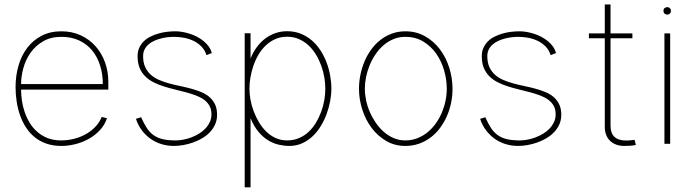

<svg xmlns="http://www.w3.org/2000/svg" viewBox="-20 -636 3060 849"><path d="M429.7 -118.7Q418.5 -91.8 398.7 -72.3Q378.9 -52.7 354.5 -40Q330.1 -27.3 303.2 -21.2Q276.4 -15.1 250.5 -15.1Q216.8 -15.1 190.7 -25.4Q164.6 -35.6 144.8 -53Q125 -70.3 111.3 -93Q97.7 -115.7 89.1 -140.6Q80.6 -165.5 76.9 -191.2Q73.2 -216.8 73.2 -239.7H459V-274.4Q459 -319.8 444.3 -360.4Q429.7 -400.9 402.6 -431.4Q375.5 -461.9 337.2 -479.7Q298.8 -497.6 251.5 -497.6Q201.7 -497.6 163.8 -477.8Q126 -458 100.3 -424.3Q74.7 -390.6 61.8 -345.7Q48.8 -300.8 48.8 -251Q48.8 -218.8 53.7 -187Q58.6 -155.3 68.6 -126.5Q78.6 -97.7 94.7 -72.8Q110.8 -47.9 133.3 -29.5Q155.8 -11.2 185.1 -1Q214.4 9.3 251.5 9.3Q281.7 9.3 313 1.5Q344.2 -6.3 372.1 -21.7Q399.9 -37.1 421.4 -60.1Q442.9 -83 453.1 -113.3ZM73.2 -264.2Q73.2 -297.9 83.3 -334.7Q93.3 -371.6 114.7 -402.3Q136.2 -433.1 170.2 -453.1Q204.1 -473.1 251.5 -473.1Q295.9 -473.1 330.1 -457Q364.3 -440.9 387.5 -412.8Q410.6 -384.8 422.6 -346.4Q434.6 -308.1 434.6 -264.2Z M916.5 -401.4Q912.6 -417 903.3 -429.9Q894 -442.9 881.1 -453.6Q868.2 -464.4 852.5 -472.7Q836.9 -481 820.6 -486.3Q804.2 -491.7 787.6 -494.6Q771 -497.6 755.9 -497.6Q738.3 -497.6 718.8 -495.4Q699.2 -493.2 680.7 -487.8Q662.1 -482.4 645.3 -474.1Q628.4 -465.8 616 -453.6Q603.5 -441.4 595.9 -425Q588.4 -408.7 588.4 -387.7Q588.4 -357.4 597.4 -335.7Q606.4 -314 622.3 -298.3Q638.2 -282.7 658.9 -272.2Q679.7 -261.7 703.4 -254.2Q727.1 -246.6 751.7 -240.7Q776.4 -234.9 800 -228.5Q823.7 -222.2 844.5 -214.6Q865.2 -207 881.1 -195.8Q897 -184.6 906 -168.7Q915 -152.8 915 -130.4Q915 -111.8 907.7 -96.2Q900.4 -80.6 888.2 -67.6Q876 -54.7 859.9 -44.9Q843.8 -35.2 826.4 -28.6Q809.1 -22 791.3 -18.6Q773.4 -15.1 757.8 -15.1Q724.6 -15.1 701.2 -20.3Q677.7 -25.4 660.2 -37.6Q642.6 -49.8 629.6 -69.3Q616.7 -88.9 604 -117.7L581.1 -110.4Q590.3 -82.5 606.7 -60.5Q623 -38.6 644.8 -22.9Q666.5 -7.3 693.1 1Q719.7 9.3 749 9.3Q769 9.3 791 5.4Q813 1.5 834.2 -6.1Q855.5 -13.7 874.8 -25.1Q894 -36.6 908.4 -51.8Q922.9 -66.9 931.4 -86.2Q939.9 -105.5 939.9 -128.4Q939.9 -155.8 930.7 -174.8Q921.4 -193.8 905.8 -207.3Q890.1 -220.7 869.1 -229.2Q848.1 -237.8 824.7 -244.1Q801.3 -250.5 776.4 -255.6Q751.5 -260.7 728 -267.1Q704.6 -273.4 683.6 -282.5Q662.6 -291.5 647 -305.4Q631.3 -319.3 622.1 -339.4Q612.8 -359.4 612.8 -387.7Q612.8 -404.8 619.4 -417.5Q626 -430.2 637 -439.7Q647.9 -449.2 662.1 -455.6Q676.3 -461.9 691.4 -465.8Q706.5 -469.7 721.7 -471.4Q736.8 -473.1 749 -473.1Q771 -473.1 793.5 -469Q815.9 -464.8 835.7 -455.3Q855.5 -445.8 870.6 -430.4Q885.7 -415 893.1 -392.1Z M1087.9 192.4V-113.3Q1103 -76.7 1123.3 -52.7Q1143.6 -28.8 1166.3 -15.1Q1189 -1.5 1212.9 3.9Q1236.8 9.3 1259.3 9.3Q1290 9.3 1315.7 -2.2Q1341.3 -13.7 1362.1 -33.2Q1382.8 -52.7 1398.4 -78.4Q1414.1 -104 1424.3 -132.1Q1434.6 -160.2 1439.9 -189Q1445.3 -217.8 1445.3 -243.7Q1445.3 -272.5 1439.9 -302.2Q1434.6 -332 1423.8 -360.4Q1413.1 -388.7 1396.7 -413.8Q1380.4 -439 1358.6 -457.5Q1336.9 -476.1 1309.6 -487.1Q1282.2 -498 1249.5 -498Q1223.1 -498 1198.5 -489.7Q1173.8 -481.4 1152.8 -465.6Q1131.8 -449.7 1115.2 -427.2Q1098.6 -404.8 1087.9 -377V-488.8H1062V192.4ZM1418.5 -243.7Q1418.5 -219.7 1414.1 -193.6Q1409.7 -167.5 1400.4 -142.1Q1391.1 -116.7 1377.2 -93.5Q1363.3 -70.3 1344.7 -53Q1326.2 -35.6 1302.2 -25.4Q1278.3 -15.1 1249.5 -15.1Q1222.2 -15.1 1199 -25.6Q1175.8 -36.1 1157.5 -54Q1139.2 -71.8 1125.2 -95.2Q1111.3 -118.7 1101.8 -144Q1092.3 -169.4 1087.6 -195.1Q1083 -220.7 1083 -243.7Q1083 -267.6 1087.4 -293.7Q1091.8 -319.8 1100.6 -345.5Q1109.4 -371.1 1123 -394.3Q1136.7 -417.5 1155.3 -435.1Q1173.8 -452.6 1197.3 -463.1Q1220.7 -473.6 1249.5 -473.6Q1278.3 -473.6 1302 -463.1Q1325.7 -452.6 1344.5 -435.1Q1363.3 -417.5 1377.2 -394.5Q1391.1 -371.6 1400.4 -345.9Q1409.7 -320.3 1414.1 -293.9Q1418.5 -267.6 1418.5 -243.7Z M1981 -243.2Q1981 -290 1966.8 -335.7Q1952.6 -381.3 1925.8 -417.2Q1898.9 -453.1 1860.1 -475.3Q1821.3 -497.6 1772.5 -497.6Q1740.2 -497.6 1712.4 -487.3Q1684.6 -477.1 1661.9 -459.2Q1639.2 -441.4 1621.6 -417.2Q1604 -393.1 1592 -364.7Q1580.1 -336.4 1573.7 -305.4Q1567.4 -274.4 1567.4 -243.2Q1567.4 -197.3 1581.8 -152.1Q1596.2 -106.9 1622.8 -71Q1649.4 -35.2 1687.3 -12.9Q1725.1 9.3 1772.5 9.3Q1805.2 9.3 1833.3 -0.7Q1861.3 -10.7 1884.5 -28.3Q1907.7 -45.9 1925.5 -69.8Q1943.4 -93.8 1955.8 -121.8Q1968.3 -149.9 1974.6 -180.9Q1981 -211.9 1981 -243.2ZM1955.6 -243.2Q1955.6 -217.3 1950 -190.2Q1944.3 -163.1 1933.6 -137.7Q1922.9 -112.3 1907 -90.1Q1891.1 -67.9 1870.8 -51.3Q1850.6 -34.7 1825.7 -24.9Q1800.8 -15.1 1772.5 -15.1Q1745.1 -15.1 1721.4 -25.1Q1697.8 -35.2 1677.7 -52.5Q1657.7 -69.8 1642.1 -92.5Q1626.5 -115.2 1615.5 -140.4Q1604.5 -165.5 1598.9 -192.1Q1593.3 -218.8 1593.3 -243.2Q1593.3 -268.6 1598.6 -295.2Q1604 -321.8 1614.5 -347.4Q1625 -373 1640.4 -395.8Q1655.8 -418.5 1675.8 -435.8Q1695.8 -453.1 1720 -463.1Q1744.1 -473.1 1772.5 -473.1Q1817.4 -473.1 1851.6 -452.4Q1885.7 -431.6 1908.9 -398.7Q1932.1 -365.7 1943.8 -324.7Q1955.6 -283.7 1955.6 -243.2Z M2438.5 -401.4Q2434.6 -417 2425.3 -429.9Q2416 -442.9 2403.1 -453.6Q2390.1 -464.4 2374.5 -472.7Q2358.9 -481 2342.5 -486.3Q2326.2 -491.7 2309.6 -494.6Q2293 -497.6 2277.8 -497.6Q2260.3 -497.6 2240.7 -495.4Q2221.2 -493.2 2202.6 -487.8Q2184.1 -482.4 2167.2 -474.1Q2150.4 -465.8 2137.9 -453.6Q2125.5 -441.4 2117.9 -425Q2110.4 -408.7 2110.4 -387.7Q2110.4 -357.4 2119.4 -335.7Q2128.4 -314 2144.3 -298.3Q2160.2 -282.7 2180.9 -272.2Q2201.7 -261.7 2225.3 -254.2Q2249 -246.6 2273.7 -240.7Q2298.3 -234.9 2322 -228.5Q2345.7 -222.2 2366.5 -214.6Q2387.2 -207 2403.1 -195.8Q2418.9 -184.6 2428 -168.7Q2437 -152.8 2437 -130.4Q2437 -111.8 2429.7 -96.2Q2422.4 -80.6 2410.2 -67.6Q2397.9 -54.7 2381.8 -44.9Q2365.7 -35.2 2348.4 -28.6Q2331.1 -22 2313.2 -18.6Q2295.4 -15.1 2279.8 -15.1Q2246.6 -15.1 2223.1 -20.3Q2199.7 -25.4 2182.1 -37.6Q2164.6 -49.8 2151.6 -69.3Q2138.7 -88.9 2126 -117.7L2103 -110.4Q2112.3 -82.5 2128.7 -60.5Q2145 -38.6 2166.7 -22.9Q2188.5 -7.3 2215.1 1Q2241.7 9.3 2271 9.3Q2291 9.3 2313 5.4Q2335 1.5 2356.2 -6.1Q2377.4 -13.7 2396.7 -25.1Q2416 -36.6 2430.4 -51.8Q2444.8 -66.9 2453.4 -86.2Q2461.9 -105.5 2461.9 -128.4Q2461.9 -155.8 2452.6 -174.8Q2443.4 -193.8 2427.7 -207.3Q2412.1 -220.7 2391.1 -229.2Q2370.1 -237.8 2346.7 -244.1Q2323.2 -250.5 2298.3 -255.6Q2273.4 -260.7 2250 -267.1Q2226.6 -273.4 2205.6 -282.5Q2184.6 -291.5 2168.9 -305.4Q2153.3 -319.3 2144 -339.4Q2134.8 -359.4 2134.8 -387.7Q2134.8 -404.8 2141.4 -417.5Q2147.9 -430.2 2158.9 -439.7Q2169.9 -449.2 2184.1 -455.6Q2198.2 -461.9 2213.4 -465.8Q2228.5 -469.7 2243.7 -471.4Q2258.8 -473.1 2271 -473.1Q2293 -473.1 2315.4 -469Q2337.9 -464.8 2357.7 -455.3Q2377.4 -445.8 2392.6 -430.4Q2407.7 -415 2415 -392.1Z M2786.1 -17.6Q2781.7 -17.1 2776.9 -16.6Q2772 -16.1 2767.3 -15.6Q2762.7 -15.1 2757.8 -14.9Q2752.9 -14.6 2748.5 -14.6Q2731.9 -14.6 2719 -18.6Q2706.1 -22.5 2697.3 -30.5Q2688.5 -38.6 2684.1 -51.3Q2679.7 -64 2679.7 -81.5V-466.8H2776.4V-488.3H2679.7V-616.2H2654.3V-488.3H2584V-466.8H2654.3V-74.7Q2654.3 -55.2 2660.4 -39.6Q2666.5 -23.9 2677.7 -13.2Q2689 -2.4 2704.8 3.4Q2720.7 9.3 2739.7 9.3Q2752.9 9.3 2766.1 8.5Q2779.3 7.8 2791.5 4.9Z M2943.4 -488.3H2918V0H2943.4ZM2946.8 -588.9Q2946.8 -592.3 2945.6 -595Q2944.3 -597.7 2942.1 -599.9Q2939.9 -602.1 2937 -603.3Q2934.1 -604.5 2930.7 -604.5Q2927.2 -604.5 2924.1 -603.3Q2920.9 -602.1 2918.5 -599.9Q2916 -597.7 2914.8 -595Q2913.6 -592.3 2913.6 -588.9Q2913.6 -585 2914.8 -581.5Q2916 -578.1 2918.5 -575.9Q2920.9 -573.7 2924.1 -572.5Q2927.2 -571.3 2930.7 -571.3Q2934.1 -571.3 2937 -572.5Q2939.9 -573.7 2942.1 -575.9Q2944.3 -578.1 2945.6 -581.5Q2946.8 -585 2946.8 -588.9Z"/></svg>

Font: SaysetthaMai Thin
Style: Regular
Weight: 100
Designer: John M. Durdin
Foundry: Lao Script for Windows
Version: Version 1.101